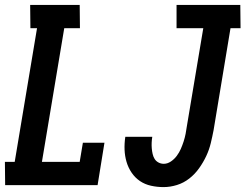

<svg xmlns="http://www.w3.org/2000/svg" viewBox="-23 -755 1001 783"><path d="M-2 0 -3 -95H37L128 -640H101L100 -735H302L303 -640H239L148 -95H302L315 -173H403L375 0ZM644 8Q618 8 593 2.5Q568 -3 548 -16.5Q528 -30 514 -50.5Q500 -71 493 -95Q486 -119 485 -144.5Q484 -170 488 -197H598Q596 -185 595.5 -173Q595 -161 596 -149.5Q597 -138 599.5 -127Q602 -116 607.5 -107Q613 -98 623 -92.5Q633 -87 645 -87Q660 -87 674 -96.5Q688 -106 698 -119.5Q708 -133 714.5 -148Q721 -163 726 -178.5Q731 -194 734 -209.5Q737 -225 739 -240L806 -640H697V-735H957L958 -640H917L848 -224Q843 -198 836.5 -171Q830 -144 818 -118.5Q806 -93 789 -69Q772 -45 749 -27Q726 -9 698.5 -0.5Q671 8 644 8Z"/></svg>

Font: Iosevka QP
Style: Bold Italic
Weight: 700
Italic angle: -9°
Designer: Belleve Invis
Foundry: Belleve Invis
Version: Version 20.0.0; ttfautohint (v1.8.4)